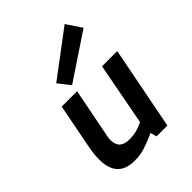

<svg xmlns="http://www.w3.org/2000/svg" viewBox="-186 -730 839 839"><g transform="rotate(-45 234.0 -310.5)"><path d="M47 0ZM363 1 438 -384H344L289 -94Q248 -73 204 -73Q142 -73 142 -129Q142 -143 145 -155L190 -384H95L57 -189Q56 -185 51.5 -159Q47 -133 47 -105Q47 9 153 9Q188 9 218 -0.5Q248 -10 288 -28L296 1ZM193 -418 406 -560 359 -630 150 -473Z"/></g></svg>

Font: Cambay Devanagari
Style: Bold Italic
Weight: 700
Designer: Pooja Saxena
Foundry: Pooja Saxena
Version: Version 1.005;PS 001.005;hotconv 1.0.70;makeotf.lib2.5.58329